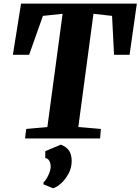

<svg xmlns="http://www.w3.org/2000/svg" viewBox="-20 -763 774 1058"><path d="M118 0 124.5 -52.5 241 -63 325 -687 216.5 -675.5 140.5 -461H51L96 -743H734L694 -461H608.5L597.5 -675.5L495 -687L411.5 -63L536 -52.5L531.5 0ZM219 252.5 220 241.5Q227 236.5 236.5 221.2Q246 206 253 186.8Q260 167.5 259 151.5Q258.5 136 251.5 123Q244.5 110 229.5 108V70L315.5 34Q348.5 47 361.8 69.2Q375 91.5 375 125Q375 161.5 358 193.2Q341 225 317.5 246.5Q294 268 272.5 274.5Z"/></svg>

Font: Merriweather 28pt Black
Style: Italic
Weight: 900
Italic angle: -7.8°
Version: Version 2.101